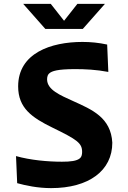

<svg xmlns="http://www.w3.org/2000/svg" viewBox="-20 -959 660 989"><path d="M538 -588.5 532 -729.5C488.5 -739 447 -743 404.5 -743C242.5 -743 73.5 -685.5 73.5 -514C73.5 -402 145 -353 250.5 -301.5C379 -239 403 -221.5 403 -176C403 -163 400 -150.5 392 -144C375.5 -129.5 342.5 -126 299 -126C226.5 -126 137 -134 62.5 -155L68.5 -15.5C111.5 -3.5 174.5 10 243 10C438 10 558.5 -80 558.5 -224C551.5 -354 452.5 -395 357.5 -438C290.5 -468.5 222.5 -496 222.5 -550.5C222.5 -565.5 227.5 -577 235 -582C247.5 -592.5 275 -603 366 -603C417.5 -603 475 -600.5 538 -588.5ZM99.5 -939H241.5L310 -852L378.5 -939H520.5L406.5 -810H213.5Z"/></svg>

Font: Monaspace Argon ExtraBold
Style: Bold
Weight: 800
Designer: Riley Cran & the Lettermatic Team
Foundry: Lettermatic
Version: Version 1.000 (Monaspace Argon)